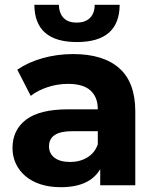

<svg xmlns="http://www.w3.org/2000/svg" viewBox="-20 -771 644 799"><path d="M543 -307V0H397V-67Q353 8 233 8Q186 8 149 -4Q112 -16 86 -38Q60 -60 46 -90Q32 -120 32 -155Q32 -230 88.5 -273Q145 -316 263 -316H387Q387 -367 356.5 -394.5Q326 -422 263 -422Q220 -422 178.5 -408.5Q137 -395 108 -372L52 -481Q97 -512 157.5 -529Q218 -546 284 -546Q410 -546 476.5 -487Q543 -428 543 -307ZM387 -170V-225H280Q184 -225 184 -162Q184 -132 207 -114.5Q230 -97 272 -97Q312 -97 343 -115.5Q374 -134 387 -170ZM123 -751H225Q226 -716 244.5 -696.5Q263 -677 299 -677Q335 -677 354.5 -696.5Q374 -716 374 -751H478Q477 -596 300 -596Q124 -596 123 -751Z"/></svg>

Font: CMG Sans
Style: Bold
Weight: 700
Designer: Julieta Ulanovsky
Foundry: Julieta Ulanovsky
Version: Version 7.200